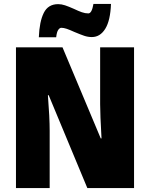

<svg xmlns="http://www.w3.org/2000/svg" viewBox="-20 -954 760 974"><path d="M423 0 227 -471H223Q232 -357 232 -290V0H61V-714H297L491 -252H495Q488 -375 488 -425V-714H660V0ZM446 -766Q426 -766 407 -772.5Q388 -779 357 -792Q333 -803 318 -808Q303 -813 291 -813Q283 -813 275.5 -802.5Q268 -792 265 -765H177Q180 -844 202 -888.5Q224 -933 275 -933Q292 -933 310 -927Q328 -921 355 -909Q378 -898 395 -892Q412 -886 428 -886Q446 -886 454 -934H543Q540 -850 514 -808Q488 -766 446 -766Z"/></svg>

Font: Noto Sans Display Black Narrow
Style: Regular
Weight: 900
Width: 4
Designer: Monotype Design team
Foundry: Monotype Imaging Inc.
Version: Version 1.000